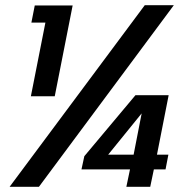

<svg xmlns="http://www.w3.org/2000/svg" viewBox="-20 -720 723 740"><path d="M538 -700H650L130 0H17ZM629 -124 618 -67H573L559 0H467L481 -67H294L305 -118L502 -353H630L585 -124ZM495 -124 526 -283 397 -124ZM155 -633H101L114 -699H260L191 -349H99Z"/></svg>

Font: Albert Sans SemiBold
Style: Italic
Weight: 600
Italic angle: -11.25°
Designer: Andreas Rasmussen
Foundry: a.Foundry
Version: Version 1.025